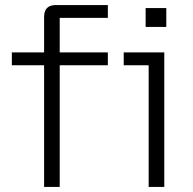

<svg xmlns="http://www.w3.org/2000/svg" viewBox="-20 -742 767 762"><path d="M155 -675Q155 -722 202 -722H408V-671H217V0H155ZM27 -483V-534H408V-483ZM570 0V-483H471V-534H632V0ZM558 -635V-710H640V-635Z"/></svg>

Font: Mozilla Text ExtraLight
Style: Regular
Weight: 200
Designer: Studio DRAMA
Foundry: Studio DRAMA
Version: Version 1.000